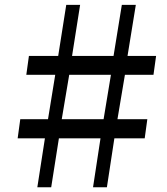

<svg xmlns="http://www.w3.org/2000/svg" viewBox="-20 -790 704 810"><path d="M169.5 -206.5H54.5L65.5 -287H182.5L213 -474.5H91L102 -554H225.5L259.5 -769.5H318L284 -554H459L494 -769.5H553L518 -554H638.5L627.5 -474.5H507L475.5 -287H601.5L590.5 -206.5H462.5L431 0H372.5L404 -206.5H228.5L196 0H137.5ZM417 -287 448 -474.5H272L240.5 -287Z"/></svg>

Font: Merriweather 20pt Medium
Style: Italic
Weight: 500
Italic angle: -7.8°
Version: Version 2.101